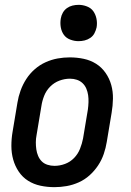

<svg xmlns="http://www.w3.org/2000/svg" viewBox="-20 -765 540 793"><path d="M205 8Q175 8 147 2Q119 -4 96 -18.5Q73 -33 57.5 -56Q42 -79 34.5 -106Q27 -133 27 -162.5Q27 -192 32 -221L52 -341Q56 -366 65 -391Q74 -416 88.5 -438.5Q103 -461 123.5 -479Q144 -497 168.5 -508Q193 -519 218 -523.5Q243 -528 268 -528Q298 -528 326 -522Q354 -516 377 -501.5Q400 -487 416 -464Q432 -441 439.5 -414Q447 -387 446.5 -357.5Q446 -328 441 -299L421 -179Q417 -154 408.5 -129Q400 -104 385 -81.5Q370 -59 350 -41Q330 -23 305.5 -12Q281 -1 255.5 3.5Q230 8 205 8ZM205 -80Q227 -80 248.5 -88Q270 -96 286 -112.5Q302 -129 310.5 -150.5Q319 -172 323 -193L343 -313Q345 -328 345.5 -343Q346 -358 344 -372Q342 -386 336.5 -399Q331 -412 321 -421.5Q311 -431 297.5 -435.5Q284 -440 269 -440Q247 -440 225.5 -432Q204 -424 187.5 -407.5Q171 -391 162.5 -369.5Q154 -348 151 -327L131 -207Q128 -192 128 -177Q128 -162 130 -148Q132 -134 137.5 -121Q143 -108 152.5 -98.5Q162 -89 176 -84.5Q190 -80 205 -80ZM304 -595Q287 -595 270 -601.5Q253 -608 243.5 -621.5Q234 -635 231 -652.5Q228 -670 231 -688Q233 -701 239.5 -712.5Q246 -724 256.5 -731.5Q267 -739 279.5 -742Q292 -745 305 -745Q322 -745 339 -738.5Q356 -732 365.5 -718.5Q375 -705 378.5 -687.5Q382 -670 379 -652Q376 -639 370 -627.5Q364 -616 353 -608.5Q342 -601 329.5 -598Q317 -595 304 -595Z"/></svg>

Font: Iosevka Semibold Oblique
Style: Regular
Weight: 600
Italic angle: -9°
Monospace: yes
Designer: Belleve Invis
Foundry: Belleve Invis
Version: Version 32.5.0; ttfautohint (v1.8.4)